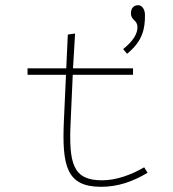

<svg xmlns="http://www.w3.org/2000/svg" viewBox="-20 -711 665 739"><path d="M469 -504C531 -554 538 -603 538 -653C538 -676 526 -691 512 -691C496 -691 484 -681 484 -660C484 -631 509 -636 509 -606C509 -582 494 -554 454 -522ZM369 8C434 8 491 -12 548 -46L535 -67C483 -37 426 -17 373 -17C261 -17 244 -80 252 -244L260 -423H492V-448H261L269 -582L241 -578L235 -448H86V-423H234L226 -248C218 -72 236 8 369 8Z"/></svg>

Font: Inconsolata Expanded ExtraLight
Style: Regular
Weight: 200
Width: 7
Monospace: yes
Designer: Raph Levien, Cyreal, Brenton Simpson
Foundry: Raph Levien, Cyreal, Google
Version: Version 3.100